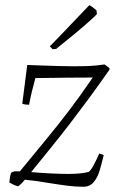

<svg xmlns="http://www.w3.org/2000/svg" viewBox="-20 -706 443 733"><path d="M298 7Q267 7 233 2.5Q199 -2 163 -8Q140 -12 117.5 -15Q95 -18 75 -20Q62 -4 50 5Q42 4 32.5 -0.5Q23 -5 16 -9Q16 -16 17.5 -25.5Q19 -35 22 -46Q27 -50 36 -52H56Q110 -118 155.5 -173Q201 -228 244 -284.5Q287 -341 334 -410Q286 -410 240.5 -409.5Q195 -409 161 -408.5Q127 -408 115 -408Q108 -383 101.5 -355.5Q95 -328 91 -306Q85 -306 77.5 -307Q70 -308 65 -310L84 -458Q107 -457 138 -456Q169 -455 200 -454Q231 -453 255 -453Q296 -453 320.5 -454Q345 -455 379 -460L398 -446V-440Q356 -380 319.5 -330.5Q283 -281 248.5 -236Q214 -191 177.5 -146Q141 -101 99 -49Q131 -46 171.5 -44Q212 -42 240 -42Q291 -42 319 -50Q327 -56 337.5 -75.5Q348 -95 359 -120L376 -114Q369 -85 361 -57Q353 -29 338 -11Q323 7 298 7ZM181 -518 170 -529 210 -570 316 -681 321 -686Q328 -684 348 -667L350 -653Q350 -651 327.5 -630.5Q305 -610 269 -580Q233 -550 194 -519Z"/></svg>

Font: Labrada Lght
Style: Italic
Weight: 300
Italic angle: -7°
Designer: Mercedes Jáuregui
Foundry: Omnibus-Type Team
Version: Version 1.000; ttfautohint (v1.8.4.7-5d5b)